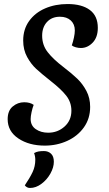

<svg xmlns="http://www.w3.org/2000/svg" viewBox="-20 -700 538 952"><path d="M465 -562Q465 -515 439.5 -488.5Q414 -462 381 -462Q369 -462 356 -465.5Q343 -469 336 -475Q342 -492 346.5 -513Q351 -534 351 -549Q351 -580 331 -598.5Q311 -617 277 -617Q237 -617 213 -591Q189 -565 189 -523Q189 -477 216 -442Q243 -407 294 -368Q337 -335 363.5 -309.5Q390 -284 408.5 -249Q427 -214 427 -170Q427 -112 396 -68.5Q365 -25 313.5 -1.5Q262 22 202 22Q124 22 71 -13.5Q18 -49 18 -109Q18 -151 43 -172Q68 -193 100 -193Q129 -193 147 -180Q141 -165 136.5 -144Q132 -123 132 -110Q132 -77 157.5 -59.5Q183 -42 219 -42Q266 -42 300 -72.5Q334 -103 334 -151Q334 -193 308.5 -225.5Q283 -258 233 -297Q185 -335 159.5 -358.5Q134 -382 114.5 -417.5Q95 -453 95 -499Q95 -555 124.5 -596Q154 -637 204 -658.5Q254 -680 315 -680Q386 -680 425.5 -650.5Q465 -621 465 -562ZM129 232Q113 232 103 219Q128 182 141.5 153.5Q155 125 155 92Q155 75 149 59Q160 53 171 51Q182 49 198 49Q219 49 233 62Q247 75 247 102Q247 130 230 160.5Q213 191 185.5 211.5Q158 232 129 232Z"/></svg>

Font: Sansita Light Italic
Style: Regular
Weight: 300
Italic angle: -11°
Designer: Pablo Cosgaya
Foundry: Omnibus-Type
Version: Version 1.006